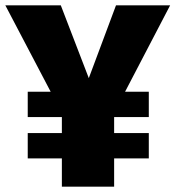

<svg xmlns="http://www.w3.org/2000/svg" viewBox="-35 -700 658 720"><path d="M603 -680H400L298 -407L193 -680H-15L155 -356H69V-261H197V-201H69V-106H197V0H393V-106H523V-201H393V-261H523V-356H434Z"/></svg>

Font: Fira Sans Heavy
Style: Regular
Weight: 900
Designer: bBox Type GmbH & Carrois Corporate GbR & Edenspiekermann AG
Foundry: bBox Type GmbH & Carrois Corporate GbR & Edenspiekermann AG
Version: Version 4.300;PS 004.300;hotconv 1.0.88;makeotf.lib2.5.64775